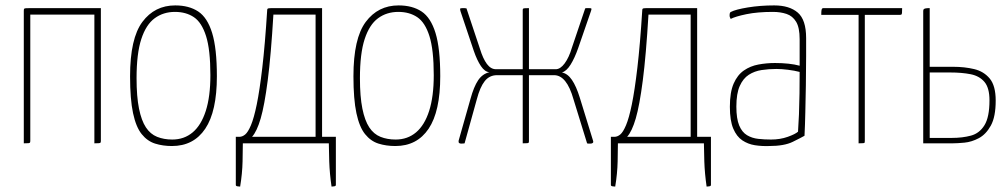

<svg xmlns="http://www.w3.org/2000/svg" viewBox="-20 -530 3717 710"><path d="M68 0V-489Q68 -495 69 -497Q70 -499 75 -499.5Q80 -500 92 -500H353V-10Q353 -5 352 -3Q351 -1 346 -0.5Q341 0 329 0V-476H92V-10Q92 -5 91 -3Q90 -1 85 -0.5Q80 0 68 0Z M616 10Q582 10 553.5 1Q525 -8 504 -34Q483 -60 472 -111.5Q461 -163 461 -248Q461 -388 506.5 -449Q552 -510 628 -510Q679 -510 713 -487.5Q747 -465 764.5 -408Q782 -351 782 -248Q782 -118 739 -54Q696 10 616 10ZM617 -14Q661 -14 692.5 -40.5Q724 -67 741 -120Q758 -173 758 -252Q758 -346 742 -396.5Q726 -447 697 -466.5Q668 -486 627 -486Q584 -486 552 -462.5Q520 -439 502.5 -385.5Q485 -332 485 -241Q485 -173 494 -128.5Q503 -84 519.5 -59Q536 -34 561 -24Q586 -14 617 -14Z M868 160Q864 160 858 159Q852 158 852 154V-24H865Q876 -24 886.5 -32.5Q897 -41 908 -67Q919 -93 929.5 -144Q940 -195 950 -280Q960 -365 968 -492Q968 -498 972 -499Q976 -500 992 -500H1171V-24H1222V154Q1222 158 1216 159Q1210 160 1206 160Q1199 112 1197.5 67Q1196 22 1196 0H878Q878 22 877 67Q876 112 868 160ZM912 -24H1147V-476H991Q982 -325 970 -232.5Q958 -140 944 -92Q930 -44 912 -24Z M1442 10Q1408 10 1379.5 1Q1351 -8 1330 -34Q1309 -60 1298 -111.5Q1287 -163 1287 -248Q1287 -388 1332.5 -449Q1378 -510 1454 -510Q1505 -510 1539 -487.5Q1573 -465 1590.5 -408Q1608 -351 1608 -248Q1608 -118 1565 -54Q1522 10 1442 10ZM1443 -14Q1487 -14 1518.5 -40.5Q1550 -67 1567 -120Q1584 -173 1584 -252Q1584 -346 1568 -396.5Q1552 -447 1523 -466.5Q1494 -486 1453 -486Q1410 -486 1378 -462.5Q1346 -439 1328.5 -385.5Q1311 -332 1311 -241Q1311 -173 1320 -128.5Q1329 -84 1345.5 -59Q1362 -34 1387 -24Q1412 -14 1443 -14Z M1685 1Q1680 1 1677.5 -1.5Q1675 -4 1676 -10L1720 -165Q1732 -209 1748 -233Q1764 -257 1790 -263Q1773 -264 1758.5 -285.5Q1744 -307 1732 -342L1683 -488Q1681 -495 1681.5 -497.5Q1682 -500 1691 -500Q1693 -500 1697 -500Q1701 -500 1705 -499L1755 -349Q1766 -313 1780.5 -293.5Q1795 -274 1814 -274H1913V-492Q1913 -496 1914 -497.5Q1915 -499 1920 -499.5Q1925 -500 1936 -500V-274H2035Q2052 -274 2068 -295.5Q2084 -317 2095 -354L2144 -499Q2147 -500 2151 -500Q2155 -500 2158 -500Q2166 -500 2167 -498Q2168 -496 2165 -488L2118 -352Q2105 -315 2090 -291Q2075 -267 2058 -262Q2079 -258 2095 -234.5Q2111 -211 2124 -169L2173 -10Q2175 -4 2172 -1.5Q2169 1 2164 1Q2160 1 2156.5 1Q2153 1 2151 0L2101 -162Q2088 -208 2070 -230Q2052 -252 2029 -252H1936V-8Q1936 -4 1935 -2.5Q1934 -1 1929.5 -0.5Q1925 0 1913 0V-252H1818Q1790 -252 1772.5 -230Q1755 -208 1743 -162L1698 0Q1694 1 1685 1Z M2255 160Q2251 160 2245 159Q2239 158 2239 154V-24H2252Q2263 -24 2273.5 -32.5Q2284 -41 2295 -67Q2306 -93 2316.5 -144Q2327 -195 2337 -280Q2347 -365 2355 -492Q2355 -498 2359 -499Q2363 -500 2379 -500H2558V-24H2609V154Q2609 158 2603 159Q2597 160 2593 160Q2586 112 2584.5 67Q2583 22 2583 0H2265Q2265 22 2264 67Q2263 112 2255 160ZM2299 -24H2534V-476H2378Q2369 -325 2357 -232.5Q2345 -140 2331 -92Q2317 -44 2299 -24Z M2824 10Q2797 11 2771.5 7Q2746 3 2725 -11Q2704 -25 2691.5 -54.5Q2679 -84 2679 -135Q2679 -189 2693 -221Q2707 -253 2731 -269.5Q2755 -286 2785 -291.5Q2815 -297 2846 -297Q2872 -297 2895.5 -294.5Q2919 -292 2937 -287Q2937 -287 2937 -305.5Q2937 -324 2937 -347.5Q2937 -371 2937 -385Q2937 -428 2924 -449.5Q2911 -471 2888.5 -478.5Q2866 -486 2838 -486Q2781 -486 2740 -477.5Q2699 -469 2682 -460Q2680 -464 2679 -466.5Q2678 -469 2678 -473Q2678 -478 2679 -481.5Q2680 -485 2683 -486Q2700 -495 2745.5 -502.5Q2791 -510 2843 -510Q2899 -510 2930 -483.5Q2961 -457 2961 -389V-323Q2961 -266 2960 -213.5Q2959 -161 2958 -114.5Q2957 -68 2955 -28Q2943 -21 2911.5 -5.5Q2880 10 2824 10ZM2831 -14Q2865 -14 2893 -24Q2921 -34 2931 -43Q2933 -70 2934.5 -107Q2936 -144 2936.5 -185Q2937 -226 2937 -264Q2918 -269 2894 -272Q2870 -275 2851 -275Q2823 -275 2796.5 -271Q2770 -267 2749 -253.5Q2728 -240 2715.5 -212Q2703 -184 2703 -136Q2703 -91 2713.5 -66Q2724 -41 2742.5 -30Q2761 -19 2784 -16.5Q2807 -14 2831 -14Z M3155 0V-475H3017Q3017 -488 3018 -493Q3019 -498 3021 -499Q3023 -500 3026 -500H3316Q3316 -488 3315.5 -482.5Q3315 -477 3313 -476Q3311 -475 3306 -475H3178V-9Q3178 -5 3177.5 -3Q3177 -1 3172 -0.5Q3167 0 3155 0Z M3394 0V-489Q3394 -494 3396 -496Q3398 -498 3403 -499Q3408 -500 3418 -500V-283H3505Q3547 -283 3582.5 -274.5Q3618 -266 3640 -239.5Q3662 -213 3662 -158Q3662 -98 3644 -65.5Q3626 -33 3599.5 -19Q3573 -5 3546.5 -2.5Q3520 0 3503 0ZM3500 -20Q3539 -20 3570.5 -28.5Q3602 -37 3620.5 -67Q3639 -97 3639 -159Q3639 -205 3620.5 -227Q3602 -249 3569.5 -255.5Q3537 -262 3493 -262Q3493 -262 3482 -262Q3471 -262 3456 -262Q3441 -262 3429.5 -262Q3418 -262 3418 -262V-20Q3418 -20 3430.5 -20Q3443 -20 3459 -20Q3475 -20 3487.5 -20Q3500 -20 3500 -20Z"/></svg>

Font: Yanone Kaffeesatz ExtraLight
Style: Regular
Weight: 200
Designer: Yanone (Cyrillic: Daniel Pouzeot, Huerta Tipografica, and Cyreal)
Foundry: Yanone
Version: Version 2.003